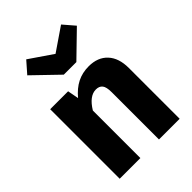

<svg xmlns="http://www.w3.org/2000/svg" viewBox="-232 -925 1037 1037"><g transform="rotate(-45 286.5 -406.5)"><path d="M519 -388V0H361V-361Q361 -401 348.5 -416.5Q336 -432 311 -432Q261 -432 219 -363V0H61V-531H198L210 -467Q244 -508 283.5 -528Q323 -548 372 -548Q441 -548 480 -506Q519 -464 519 -388ZM482 -748 341 -611H245L103 -748L160 -813L293 -722L426 -813Z"/></g></svg>

Font: Fira Sans BGR
Style: Bold
Weight: 700
Designer: bBox Type GmbH & Carrois Corporate GbR & Edenspiekermann AG
Foundry: bBox Type GmbH & Carrois Corporate GbR & Edenspiekermann AG
Version: Version 4.301